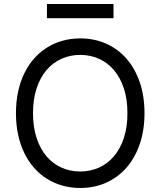

<svg xmlns="http://www.w3.org/2000/svg" viewBox="-20 -929 801 959"><path d="M701.7 -363.6Q701.7 -277.3 677.7 -208.3Q653.8 -139.2 611 -90.7Q568.2 -42.3 509.4 -16.2Q450.6 9.9 380.7 9.9Q334.2 9.9 292.3 -1.8Q250.4 -13.5 214.7 -35.9Q179 -58.2 150.4 -90.6Q121.8 -122.9 101.6 -164.4Q81.3 -206 70.5 -256Q59.7 -306.1 59.7 -363.6Q59.7 -421.2 70.5 -471.2Q81.3 -521.3 101.6 -562.9Q121.8 -604.4 150.4 -636.7Q179 -669 214.7 -691.4Q250.4 -713.8 292.3 -725.5Q334.2 -737.2 380.7 -737.2Q450.6 -737.2 509.4 -711.3Q568.2 -685.4 611 -636.9Q653.8 -588.4 677.7 -519.2Q701.7 -449.9 701.7 -363.6ZM616.5 -363.6Q616.5 -434.7 598.2 -489Q579.9 -543.3 548.1 -580.1Q516.3 -616.8 473.4 -635.8Q430.4 -654.8 380.7 -654.8Q331.3 -654.8 288.2 -635.8Q245 -616.8 213.2 -580.1Q181.5 -543.3 163.2 -489Q144.9 -434.7 144.9 -363.6Q144.9 -293 163.2 -238.5Q181.5 -183.9 213.2 -147.2Q245 -110.4 288.2 -91.4Q331.3 -72.4 380.7 -72.4Q430.4 -72.4 473.4 -91.4Q516.3 -110.4 548.1 -147.2Q579.9 -183.9 598.2 -238.5Q616.5 -293 616.5 -363.6ZM546.9 -838.1H214.5V-909.1H546.9Z"/></svg>

Font: Interop
Style: Regular
Weight: 400
Designer: Rasmus Andersson, Google, Jang Haemin
Foundry: jhaemin
Version: Version 1.008